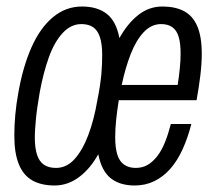

<svg xmlns="http://www.w3.org/2000/svg" viewBox="-20 -558 665 590"><path d="M148 12Q107 12 79.5 -3.5Q52 -19 38 -53Q24 -87 24 -141Q24 -173 27 -205.5Q30 -238 36 -271Q50 -352 76.5 -412Q103 -472 142.5 -505Q182 -538 232 -538Q279 -538 308 -515.5Q337 -493 347 -441Q372 -486 405 -512Q438 -538 479 -538Q518 -538 545 -524Q572 -510 586 -478Q600 -446 600 -393Q600 -362 595.5 -325Q591 -288 584 -250H345Q340 -219 337 -190.5Q334 -162 334 -136Q334 -104 340.5 -83Q347 -62 361.5 -52Q376 -42 397 -42Q418 -42 434 -51.5Q450 -61 463.5 -78.5Q477 -96 487 -121Q497 -146 505 -177H568Q557 -134 541 -99Q525 -64 503.5 -39.5Q482 -15 454.5 -1.5Q427 12 394 12Q348 12 320 -10.5Q292 -33 282 -84Q257 -39 222.5 -13.5Q188 12 148 12ZM152 -42Q185 -42 209.5 -69.5Q234 -97 251.5 -143.5Q269 -190 279 -249Q284 -274 287 -294Q290 -314 291.5 -330.5Q293 -347 293.5 -362Q294 -377 294 -390Q294 -423 287 -444Q280 -465 266 -474.5Q252 -484 230 -484Q198 -484 172.5 -456.5Q147 -429 130 -381.5Q113 -334 102 -274Q98 -250 95 -230Q92 -210 90.5 -193.5Q89 -177 88 -162.5Q87 -148 87 -135Q87 -103 94 -82Q101 -61 115.5 -51.5Q130 -42 152 -42ZM354 -297H526Q530 -323 532.5 -347.5Q535 -372 535 -393Q535 -425 529 -445Q523 -465 509.5 -474.5Q496 -484 475 -484Q445 -484 421.5 -459Q398 -434 381.5 -391.5Q365 -349 354 -297Z"/></svg>

Font: Archivo ExtraCondensed Light
Style: Italic
Weight: 300
Width: 2
Italic angle: -10°
Designer: Hector Gatti
Foundry: Omnibus-Type
Version: Version 2.001